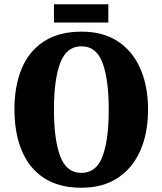

<svg xmlns="http://www.w3.org/2000/svg" viewBox="-20 -874 765 904"><path d="M363 10Q257 10 187 -36Q117 -82 82.5 -165Q48 -248 48 -359Q48 -470 82.5 -552Q117 -634 187.5 -679.5Q258 -725 364 -725Q465 -725 534.5 -679.5Q604 -634 640.5 -551.5Q677 -469 677 -358Q677 -247 640.5 -164.5Q604 -82 534 -36Q464 10 363 10ZM363 -60Q434 -60 463 -138.5Q492 -217 492 -358Q492 -499 463 -577.5Q434 -656 364 -656Q293 -656 263.5 -577.5Q234 -499 234 -358Q234 -217 263.5 -138.5Q293 -60 363 -60ZM234 -768V-854H490V-768Z"/></svg>

Font: Noto Serif Tamil Condensed Black
Style: Italic
Weight: 900
Width: 3
Italic angle: -12°
Designer: Indian Type Foundry, Tom Grace, and the Monotype Design Team
Foundry: Monotype Imaging Inc.
Version: Version 2.003; ttfautohint (v1.8.4.7-5d5b)